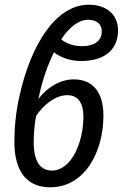

<svg xmlns="http://www.w3.org/2000/svg" viewBox="-20 -785 521 815"><path d="M328 -589C295 -589 260 -600 240 -618C272 -667 312 -701 354 -701C391 -701 412 -682 412 -652C412 -609 377 -589 328 -589ZM193 10C341 10 419 -142 419 -294C419 -394 374 -448 293 -448C235 -448 180 -414 143 -365C159 -444 182 -508 209 -563C238 -540 281 -526 324 -526C419 -526 481 -570 481 -656C481 -724 431 -765 357 -765C218 -765 111 -598 62 -375C47 -308 41 -240 41 -184C41 -52 98 10 193 10ZM200 -61C153 -61 123 -97 123 -182C123 -218 127 -259 133 -293C166 -341 215 -381 266 -381C316 -381 334 -341 334 -289C334 -184 285 -61 200 -61Z"/></svg>

Font: Noto Sans Display SemiCondensed
Style: Italic
Weight: 400
Width: 4
Italic angle: -12°
Designer: Monotype Design Team
Foundry: Monotype Imaging Inc.
Version: Version 1.900